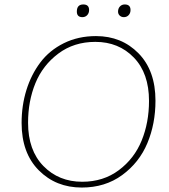

<svg xmlns="http://www.w3.org/2000/svg" viewBox="-20 -832 758 862"><path d="M350 -755Q325 -755 325 -780Q325 -812 354 -812Q380 -812 380 -787Q380 -773 371.5 -764Q363 -755 350 -755ZM536 -755Q525 -755 517.5 -762Q510 -769 510 -780Q510 -794 518.5 -803Q527 -812 540 -812Q566 -812 566 -787Q566 -773 557.5 -764Q549 -755 536 -755ZM347 10Q231 10 154 -67.5Q77 -145 77 -280Q77 -358 98.5 -427.5Q120 -497 161 -551.5Q202 -606 266.5 -638Q331 -670 411 -670Q526 -670 602 -592.5Q678 -515 678 -380Q678 -276 641.5 -189Q605 -102 528.5 -46Q452 10 347 10ZM349 -16Q444 -16 513.5 -68Q583 -120 616 -201Q649 -282 649 -379Q649 -503 581 -573.5Q513 -644 408 -644Q312 -644 242 -591.5Q172 -539 139 -458.5Q106 -378 106 -281Q106 -157 175 -86.5Q244 -16 349 -16Z"/></svg>

Font: Elaine Sans ExtraLight
Style: Italic
Weight: 275
Italic angle: -13°
Designer: Wei Huang
Foundry: Wei Huang
Version: Version 2.001;December 24, 2019;FontCreator 12.0.0.2547 64-b